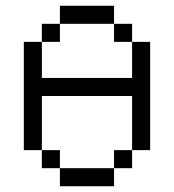

<svg xmlns="http://www.w3.org/2000/svg" viewBox="-20 -645 602 665"><path d="M187.5 -562.5H375V-625H187.5ZM62.5 -125H125V-312.5H437.5V-125H500V-500H437.5V-375H125V-500H62.5ZM125 -62.5H187.5V-125H125ZM125 -500H187.5V-562.5H125ZM187.5 0H375V-62.5H187.5ZM375 -62.5H437.5V-125H375ZM375 -500H437.5V-562.5H375Z"/></svg>

Font: ChillMoonMono
Style: Regular
Weight: 400
Designer: Warren2060
Foundry: ChillType
Version: Version 1.000;Glyphs 3.1.1 (3135)